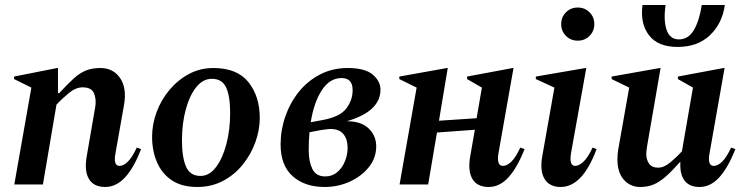

<svg xmlns="http://www.w3.org/2000/svg" viewBox="-20 -735 2960 765"><path d="M37 0 105 -386 36 -420V-430L208 -464H211V-364H216Q250 -401 274.5 -423Q299 -445 323.5 -454.5Q348 -464 380 -464Q431 -464 458.5 -424Q486 -384 474 -316L440 -124Q431 -74 456 -74Q472 -74 489.5 -91Q507 -108 525 -147L542 -141Q514 -67 478.5 -28.5Q443 10 399 10Q353 10 334 -22.5Q315 -55 326 -115L360 -312Q364 -342 354 -364.5Q344 -387 309 -387Q282 -387 254 -364Q226 -341 205 -318L151 0Z M766 10Q705 10 665.5 -16Q626 -42 606 -87.5Q586 -133 586 -190Q586 -240 604 -288.5Q622 -337 655 -376.5Q688 -416 732.5 -440Q777 -464 830 -464Q925 -464 970 -407.5Q1015 -351 1015 -265Q1015 -217 997.5 -168.5Q980 -120 947.5 -79.5Q915 -39 869 -14.5Q823 10 766 10ZM779 -34Q814 -34 840.5 -69Q867 -104 882 -161Q897 -218 897 -284Q897 -352 881 -386.5Q865 -421 824 -421Q789 -421 762.5 -388.5Q736 -356 720.5 -300Q705 -244 705 -175Q705 -109 721 -71.5Q737 -34 779 -34Z M1479 -152Q1479 -106 1450 -69.5Q1421 -33 1374 -11.5Q1327 10 1274 10Q1194 10 1146 -33Q1098 -76 1098 -159Q1098 -217 1117 -271.5Q1136 -326 1171 -369.5Q1206 -413 1255.5 -438.5Q1305 -464 1365 -464Q1435 -464 1465.5 -437.5Q1496 -411 1496 -378Q1496 -291 1362 -252Q1419 -252 1449 -223Q1479 -194 1479 -152ZM1341 -424Q1294 -424 1262.5 -376Q1231 -328 1218 -248L1267 -257Q1335 -270 1360 -303Q1385 -336 1385 -376Q1385 -424 1341 -424ZM1276 -32Q1303 -32 1323 -48.5Q1343 -65 1354 -91.5Q1365 -118 1365 -147Q1365 -180 1348.5 -200.5Q1332 -221 1297 -221Q1289 -221 1279.5 -219.5Q1270 -218 1260 -217L1213 -208Q1210 -174 1210 -136Q1210 -92 1224.5 -62Q1239 -32 1276 -32Z M1572 0 1640 -386 1571 -420V-430L1761 -464H1764L1729 -254L1879 -264L1900 -386L1841 -420V-430L2023 -464H2026L1966 -124Q1958 -74 1984 -74Q2000 -74 2017.5 -91Q2035 -108 2053 -147L2070 -141Q2041 -67 2006 -28.5Q1971 10 1927 10Q1881 10 1862 -22.5Q1843 -55 1854 -115L1872 -218L1721 -207L1686 0Z M2282 -573Q2254 -573 2235 -592Q2216 -611 2216 -639Q2216 -667 2235 -686Q2254 -705 2282 -705Q2310 -705 2329 -686Q2348 -667 2348 -639Q2348 -611 2329 -592Q2310 -573 2282 -573ZM2214 10Q2169 10 2149.5 -22.5Q2130 -55 2141 -115L2189 -386L2115 -420V-430L2313 -464H2316L2255 -124Q2247 -74 2272 -74Q2287 -74 2305 -91Q2323 -108 2341 -147L2357 -141Q2301 10 2214 10Z M2531 10Q2491 10 2465.5 -19Q2440 -48 2440 -100Q2440 -117 2443 -138L2487 -386L2417 -420V-430L2609 -464H2612L2559 -157Q2555 -133 2555 -122Q2555 -99 2566 -83Q2577 -67 2602 -67Q2626 -67 2651.5 -88.5Q2677 -110 2697 -132L2741 -386L2681 -420V-430L2863 -464H2867L2807 -124Q2798 -74 2824 -74Q2840 -74 2857.5 -91Q2875 -108 2893 -147L2910 -141Q2881 -67 2846 -28.5Q2811 10 2767 10Q2727 10 2707.5 -15.5Q2688 -41 2691 -89H2689Q2657 -53 2632.5 -31.5Q2608 -10 2584.5 0Q2561 10 2531 10ZM2540 -715H2632Q2623 -654 2636 -616Q2649 -578 2685 -578Q2723 -578 2745 -616Q2767 -654 2776 -715H2868Q2858 -642 2809 -595Q2760 -548 2680 -548Q2601 -548 2565.5 -595Q2530 -642 2540 -715Z"/></svg>

Font: Spectral SemiBold
Style: Italic
Weight: 600
Italic angle: -10°
Designer: Jean-Baptiste Levee
Foundry: Production Type
Version: Version 2.001